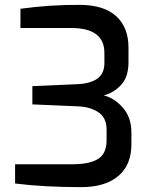

<svg xmlns="http://www.w3.org/2000/svg" viewBox="-20 -763 623 789"><path d="M42 -9V-88H278Q347 -88 382.5 -109.5Q418 -131 418 -187V-230Q418 -279 384.5 -301.5Q351 -324 300 -326L113 -334V-409L296 -417Q350 -419 379.5 -439.5Q409 -460 409 -504V-546Q409 -648 272 -648H64V-727Q188 -744 311 -743Q408 -742 458 -696Q508 -650 508 -567V-507Q508 -447 477.5 -414Q447 -381 406 -371Q449 -361 484.5 -321Q520 -281 520 -218V-170Q520 -85 466 -39.5Q412 6 314 6Q159 6 42 -9Z"/></svg>

Font: Exo Medium
Style: Regular
Weight: 500
Designer: Natanael Gama
Foundry: Natanael Gama
Version: Version 1.500; ttfautohint (v1.6)